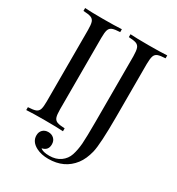

<svg xmlns="http://www.w3.org/2000/svg" viewBox="-208 -837 1063 1154"><g transform="rotate(30 323.5 -260.0)"><path d="M215.8 -602.1V-106Q215.8 -68.4 221.7 -51.3Q227.5 -34.2 244.1 -27.8Q260.7 -21.5 296.9 -20V0Q251 -2.9 167.5 -2.9Q84 -2.9 42 0V-20Q78.1 -21.5 94.7 -27.8Q111.3 -34.2 117.2 -51.3Q123 -68.4 123 -106V-602.1Q123 -639.6 117.2 -656.7Q111.3 -673.8 94.7 -680.2Q78.1 -686.5 42 -688V-708Q83 -705.1 167 -705.1Q251 -705.1 296.9 -708V-688Q260.7 -686.5 244.1 -680.2Q227.5 -673.8 221.7 -656.7Q215.8 -639.6 215.8 -602.1ZM434.6 5.9Q438 -41 438 -145V-602.1Q437.5 -639.6 431.6 -656.7Q425.8 -673.8 409.2 -680.2Q392.6 -686.5 356.9 -688V-708Q398.4 -705.1 481.4 -705.1Q564.5 -705.1 611.8 -708V-688Q576.2 -686.5 559.6 -680.2Q543 -673.8 537.1 -656.7Q531.2 -639.6 530.8 -602.1V-235.8Q530.8 -45.9 516.6 13.2Q502.4 71.3 474.1 108.4Q413.1 188 302.7 188Q253.9 188 218.8 169.9Q170.9 145 170.9 101.1Q170.9 77.1 185.5 62.5Q200.2 47.9 224.1 47.9Q247.6 47.9 263.2 62.5Q278.8 77.1 278.8 102.1Q278.8 144.5 236.8 152.8Q252.9 168.9 298.8 168.9Q344.7 168.9 376 146.5Q407.2 124 418.9 88.4Q430.7 52.7 434.6 5.9Z"/></g></svg>

Font: PlayfairDisplay-Regular
Style: Regular
Weight: 400
Designer: Claus Eggers Sørensen
Foundry: Claus Eggers Sørensen
Version: Version 1.002;PS 001.002;hotconv 1.0.70;makeotf.lib2.5.58329